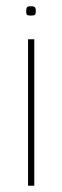

<svg xmlns="http://www.w3.org/2000/svg" viewBox="-20 -596 200 616"><path d="M70 0V-470H90V0ZM79 -546Q69 -546 66.5 -548.5Q64 -551 64 -560Q64 -569 66.5 -572.5Q69 -576 79 -576Q89 -576 92 -572.5Q95 -569 95 -560Q95 -551 92 -548.5Q89 -546 79 -546Z"/></svg>

Font: Smooch Sans Thin
Style: Regular
Weight: 100
Designer: Robert E. Leuschke
Foundry: Robert E. Leuschke
Version: Version 1.010